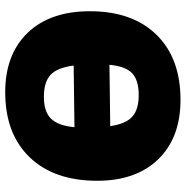

<svg xmlns="http://www.w3.org/2000/svg" viewBox="-8 -691 711 735"><g transform="rotate(90 347.5 -323.5)"><path d="M362 -659Q507 -659 589.5 -574Q672 -489 672 -340Q672 -175 582 -81.5Q492 12 333 12Q188 12 105.5 -74Q23 -160 23 -312Q23 -475 113 -567Q203 -659 362 -659ZM344 -499Q287 -499 260.5 -474Q234 -449 228 -387L463 -390Q454 -450 426.5 -474.5Q399 -499 344 -499ZM351 -136Q407 -136 434 -163Q461 -190 467 -253L231 -250Q239 -187 266.5 -161.5Q294 -136 351 -136Z"/></g></svg>

Font: Alegreya Sans SC Black
Style: Regular
Weight: 900
Designer: Juan Pablo del Peral
Foundry: Huerta Tipografica
Version: Version 2.007